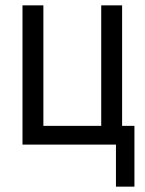

<svg xmlns="http://www.w3.org/2000/svg" viewBox="-20 -540 540 717"><path d="M413 157V0H64V-520H142V-70H358V-520H436V-70H482V157Z"/></svg>

Font: Huly
Style: Regular
Weight: 400
Designer: Belleve Invis
Foundry: Belleve Invis
Version: Version 33.2.5; ttfautohint (v1.8.4)